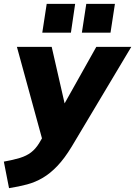

<svg xmlns="http://www.w3.org/2000/svg" viewBox="-66 -752 703 999"><path d="M-19 227 -46 89Q4 80 38 69.5Q72 59 95.5 41Q119 23 137 -6L171 -64L162 3L22 -508H203L280 -171H246L435 -508H617L307 11Q270 72 233 111Q196 150 157 173Q118 196 75 207.5Q32 219 -19 227ZM360 -582 383 -732H532L509 -582ZM154 -582 177 -732H325L303 -582Z"/></svg>

Font: Mulish ExtraLight Black
Style: Italic
Weight: 900
Italic angle: -9°
Version: Version 3.603